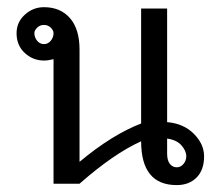

<svg xmlns="http://www.w3.org/2000/svg" viewBox="-20 -540 630 548"><path d="M207 -15.6H132.8V-371.1Q117.2 -367.2 105.5 -367.2Q74.2 -367.2 50.8 -388.7Q27.3 -410.2 27.3 -445.3Q27.3 -476.6 50.8 -498Q74.2 -519.5 105.5 -519.5Q152.3 -519.5 179.7 -488.3Q207 -457 207 -398.4V-78.1Q300.8 -156.2 382.8 -187.5V-515.6H457V-191.4Q503.9 -187.5 533.2 -158.2Q562.5 -128.9 562.5 -93.8Q562.5 -54.7 541 -33.2Q519.5 -11.7 484.4 -11.7Q382.8 -11.7 382.8 -136.7Q304.7 -101.6 207 -15.6ZM105.5 -468.8Q93.8 -468.8 85.9 -460.9Q78.1 -453.1 78.1 -445.3Q78.1 -433.6 85.9 -423.8Q93.8 -414.1 105.5 -414.1Q117.2 -414.1 125 -423.8Q132.8 -433.6 132.8 -445.3Q132.8 -453.1 125 -460.9Q117.2 -468.8 105.5 -468.8ZM457 -144.5V-101.6Q457 -82 464.8 -72.3Q472.7 -62.5 484.4 -62.5Q496.1 -62.5 503.9 -72.3Q511.7 -82 511.7 -93.8Q511.7 -109.4 498 -125Q484.4 -140.6 457 -144.5Z"/></svg>

Font: 和音 by 宁静之雨，公众号njzyshare
Style: Regular
Weight: 400
Designer: Steve Matteson
Foundry: Ascender Corporation
Version: Version 6.00;June 8, 2018;FontCreator 11.0.0.2388 32-bit